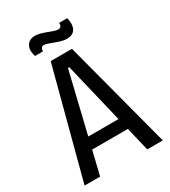

<svg xmlns="http://www.w3.org/2000/svg" viewBox="-198 -917 901 1016"><g transform="rotate(-30 252.5 -409.0)"><path d="M13 0 187 -660H317L491 0H396L256 -583H248L108 0ZM109 -145V-215H400V-145ZM322 -719Q305 -719 287.5 -724Q270 -729 253 -735.5Q236 -742 221.5 -747Q207 -752 198 -752Q187 -752 182 -744.5Q177 -737 178 -725H129Q120 -751 123.5 -772Q127 -793 142 -805.5Q157 -818 181 -818Q197 -818 214.5 -813Q232 -808 249 -801.5Q266 -795 281 -790Q296 -785 306 -785Q318 -785 323 -793Q328 -801 327 -813H376Q383 -788 380 -766.5Q377 -745 363 -732Q349 -719 322 -719Z"/></g></svg>

Font: Bricolage Grotesque 72pt SemiCondensed
Style: Regular
Weight: 400
Width: 4
Designer: Mathieu Triay
Foundry: Atelier Triay
Version: Version 1.001;gftools[0.9.33.dev8+g029e19f]